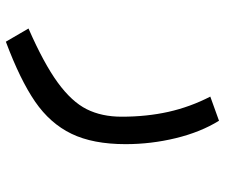

<svg xmlns="http://www.w3.org/2000/svg" viewBox="-75 -462 750 640"><g transform="rotate(90 300.0 -142.0)"><path d="M369 -172.5Q369 -256 352.8 -328.5Q336.5 -401 302 -468L382.5 -497Q420.5 -435.5 440.5 -353Q460.5 -270.5 460.5 -185.5Q460.5 -77 426 -5.5Q391.5 66 318.8 116Q246 166 119 213.5L75 138Q191.5 87 255.2 40.5Q319 -6 344 -56Q369 -106 369 -172.5Z"/></g></svg>

Font: JuliaMono
Style: Italic
Weight: 400
Italic angle: -9°
Monospace: yes
Designer: cormullion
Foundry: corm
Version: Version 0.057; ttfautohint (v1.8.4)